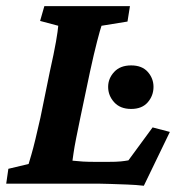

<svg xmlns="http://www.w3.org/2000/svg" viewBox="-26 -593 584 620"><path d="M438.5 6.8Q413.1 3.9 384.8 2.9Q356.4 2 331.5 1Q306.6 0 290 0H-5.9L1 -47.9L66.4 -63.5Q69.3 -73.2 75.2 -93.3Q81.1 -113.3 88.4 -143.6Q95.7 -173.8 104.5 -212.9L134.8 -361.3Q148.4 -421.9 154.8 -458.5Q161.1 -495.1 162.1 -509.8L103.5 -525.4L117.2 -573.2H393.6L385.7 -523.4L301.8 -509.8Q297.9 -499 287.6 -459.5Q277.3 -419.9 264.6 -361.3L233.4 -212.9Q225.6 -174.8 219.7 -145.5Q213.9 -116.2 211.4 -98.1Q209 -80.1 208 -74.2Q224.6 -72.3 241.7 -71.3Q258.8 -70.3 284.2 -70.3H322.3Q350.6 -70.3 364.3 -71.8Q377.9 -73.2 388.7 -75.2L466.8 -181.6L522.5 -167ZM397.5 -241.2Q362.3 -241.2 342.8 -262.7Q323.2 -284.2 323.2 -312.5Q323.2 -339.8 342.8 -360.8Q362.3 -381.8 397.5 -381.8Q432.6 -381.8 451.2 -360.8Q469.7 -339.8 469.7 -312.5Q469.7 -284.2 451.2 -262.7Q432.6 -241.2 397.5 -241.2Z"/></svg>

Font: Crimson Pro
Style: Bold Italic
Weight: 700
Italic angle: -12°
Designer: Jacques Le Bailly
Foundry: Baron von Fonthausen
Version: Version 1.003